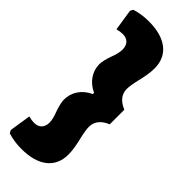

<svg xmlns="http://www.w3.org/2000/svg" viewBox="-256 -683 812 812"><g transform="rotate(45 149.5 -277.5)"><path d="M4 92 -3 79 12 -17Q30 -12 45 -12Q67 -12 79 -24.5Q91 -37 91 -60Q91 -80 78 -113Q73 -127 69 -143Q65 -159 65 -171Q65 -204 83 -231Q101 -258 135 -274V-281Q101 -297 83 -324Q65 -351 65 -382Q65 -405 79 -443Q84 -456 87.5 -470Q91 -484 91 -495Q91 -518 79 -530.5Q67 -543 45 -543Q30 -543 12 -538L-3 -634L4 -647Q43 -659 84 -659Q161 -659 202 -626.5Q243 -594 243 -535Q243 -514 239 -491.5Q235 -469 230 -449Q221 -411 221 -391Q221 -344 276 -321V-234Q221 -211 221 -164Q221 -144 230 -106Q235 -86 239 -63.5Q243 -41 243 -20Q243 39 202 71.5Q161 104 84 104Q43 104 4 92Z"/></g></svg>

Font: Luna Sans Black
Style: Regular
Weight: 900
Designer: Juan Pablo del Peral
Foundry: Huerta Tipografica
Version: Version 2.001; ttfautohint (v1.5)